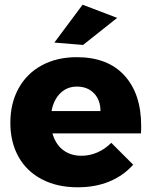

<svg xmlns="http://www.w3.org/2000/svg" viewBox="-20 -790 643 816"><path d="M580 -255Q580 -234 579 -223H203Q216 -177 248 -152.5Q280 -128 326 -128Q361 -128 393.5 -142Q426 -156 453 -183L546 -90Q504 -43 444.5 -18.5Q385 6 310 6Q223 6 158 -28Q93 -62 58.5 -124Q24 -186 24 -268Q24 -351 59 -414.5Q94 -478 158 -512.5Q222 -547 306 -547Q438 -547 509 -469Q580 -391 580 -255ZM407 -318Q407 -365 379.5 -393.5Q352 -422 307 -422Q265 -422 236.5 -394Q208 -366 199 -318ZM331 -770 478 -714 333 -599 211 -609Z"/></svg>

Font: Montserrat arm2
Style: Bold
Weight: 700
Designer: Julieta Ulanovsky
Foundry: Julieta Ulanovsky
Version: Version 6.000